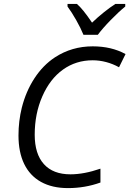

<svg xmlns="http://www.w3.org/2000/svg" viewBox="-20 -964 670 994"><path d="M75.7 -262.7Q75.7 -336.9 92.8 -406.2Q114.3 -491.2 158.4 -558.8Q202.6 -626.5 264.2 -667Q351.6 -724.1 460 -724.1Q557.1 -724.1 629.9 -684.1L596.2 -615.7Q564.9 -633.3 529.8 -642.6Q494.6 -651.9 460 -651.9Q373.5 -651.9 306.2 -603.8Q238.8 -555.7 199.2 -465.3Q159.7 -375.5 159.7 -266.6Q159.7 -167 207.3 -114.3Q254.9 -61.5 344.7 -61.5Q415 -61.5 500 -90.8V-19Q419.9 9.8 332 9.8Q250 9.8 192.4 -22.2Q134.8 -54.2 105.2 -115.2Q75.7 -176.3 75.7 -262.7ZM329.6 -930.2V-943.8H377.9Q408.2 -918.5 456.5 -846.7Q484.9 -874 517.8 -900.4Q550.8 -926.8 577.6 -943.8H628.4V-930.2Q595.2 -903.3 553.5 -860.6Q511.7 -817.9 486.3 -783.7H412.1Q398.4 -817.9 374.5 -859.9Q350.6 -901.9 329.6 -930.2Z"/></svg>

Font: Viking Open Sans
Style: Italic
Weight: 400
Italic angle: -12°
Foundry: Ascender Corporation
Version: Version 2.000